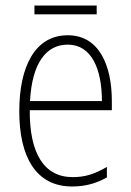

<svg xmlns="http://www.w3.org/2000/svg" viewBox="-20 -667 475 697"><path d="M331 -647H105V-615H331ZM226 -539C108 -539 50 -427 50 -263C50 -98 110 10 242 10C291 10 331 -2 368 -23V-61C324 -35 288 -24 244 -24C140 -24 87 -110 88 -267H386V-300C386 -428 341 -539 226 -539ZM226 -505C313 -505 350 -415 350 -300H89C96 -437 147 -505 226 -505Z"/></svg>

Font: Noto Sans Condensed ExtraLight
Style: Regular
Weight: 200
Width: 3
Designer: Monotype Design Team
Foundry: Monotype Imaging Inc.
Version: Version 2.013